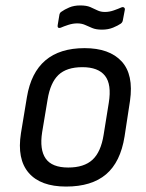

<svg xmlns="http://www.w3.org/2000/svg" viewBox="-20 -675 537 706"><path d="M223 11Q129 11 85.5 -39.5Q42 -90 57 -185L79 -318Q109 -498 291 -498Q382 -498 427 -449.5Q472 -401 458 -304L438 -173Q423 -79 370 -34Q317 11 223 11ZM231 -59Q289 -59 320 -87.5Q351 -116 361 -179L380 -297Q391 -365 366 -396.5Q341 -428 283 -428Q225 -428 195 -399.5Q165 -371 155 -309L135 -189Q125 -125 148 -92Q171 -59 231 -59ZM355 -566Q333 -566 319 -572Q305 -578 292.5 -583.5Q280 -589 264 -589Q248 -589 231 -583.5Q214 -578 203 -573Q197 -571 194 -573.5Q191 -576 192 -582L198 -618Q199 -628 206 -632Q217 -640 234.5 -647.5Q252 -655 275 -655Q298 -655 312 -649Q326 -643 338 -637Q350 -631 366 -631Q382 -631 399 -637Q416 -643 427 -648Q433 -650 436.5 -647Q440 -644 439 -639L432 -602Q431 -593 424 -588Q414 -581 396 -573.5Q378 -566 355 -566Z"/></svg>

Font: Sofia Sans Semi Condensed
Style: Italic
Weight: 400
Italic angle: -9°
Designer: Botio Nikoltchev, Ani Petrova
Foundry: lettersoup
Version: Version 4.101